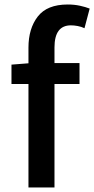

<svg xmlns="http://www.w3.org/2000/svg" viewBox="-20 -830 417 850"><path d="M30.8 -458V-543.9L106 -549.8V-619.1Q106 -703.6 147.2 -756.8Q188.5 -810.1 279.8 -810.1Q308.6 -810.1 333.5 -804.7Q358.4 -799.3 377 -792L354 -705.1Q339.8 -711.9 324 -714.8Q308.1 -717.8 293.9 -717.8Q221.2 -717.8 221.2 -620.1V-550.8H332V-458H221.2V0H106V-458Z"/></svg>

Font: Source Han Sans CN Medium
Style: Regular
Weight: 500
Designer: Ryoko NISHIZUKA  (kana, bopomofo & ideographs); Paul D. Hunt (Latin, Greek & Cyrillic); Sandoll Communications , Soo-you
Foundry: Adobe
Version: Version 2.004;hotconv 1.0.118;makeotfexe 2.5.65603